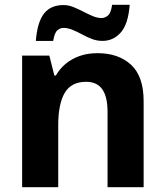

<svg xmlns="http://www.w3.org/2000/svg" viewBox="-20 -778 686 798"><path d="M386 -557Q472 -557 524.5 -509Q577 -461 577 -357V0H427V-313Q427 -376 405 -407Q383 -438 338 -438Q276 -438 249 -392Q222 -346 222 -257V0H72V-547H185L206 -464H212Q228 -492 252.5 -512.5Q277 -533 310 -545Q343 -557 386 -557ZM129 -608Q132 -648 141 -677Q150 -706 164.5 -723.5Q179 -741 199 -749Q219 -757 244 -757Q264 -757 284 -749Q304 -741 324.5 -730.5Q345 -720 364.5 -711.5Q384 -703 403 -703Q415 -703 428 -713Q441 -723 446 -758H519Q513 -678 482 -643Q451 -608 406 -608Q383 -608 362 -616Q341 -624 321 -635Q301 -646 281.5 -654Q262 -662 243 -662Q231 -662 219 -652.5Q207 -643 201 -608Z"/></svg>

Font: Noto Sans Hebrew Thin
Style: Bold
Weight: 700
Version: Version 3.001